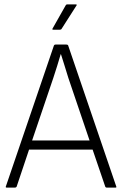

<svg xmlns="http://www.w3.org/2000/svg" viewBox="-20 -859 560 879"><path d="M12 0Q4 0 7 -6L227 -651Q229 -655 234 -655H284Q290 -655 292 -651L512 -6Q515 0 508 0H469Q464 0 462 -4L404 -174H113L56 -4Q53 0 48 0ZM224 -502 127 -216H390L293 -502Q284 -530 276 -557Q268 -584 259 -611H258Q250 -584 241.5 -556.5Q233 -529 224 -502ZM224 -723Q217 -723 221 -729L281 -835Q284 -839 287 -839H326Q335 -839 329 -832L262 -727Q260 -723 254 -723Z"/></svg>

Font: Sofia Sans Semi Condensed Light
Style: Regular
Weight: 300
Designer: Botio Nikoltchev, Ani Petrova
Foundry: lettersoup
Version: Version 4.100; ttfautohint (v1.8.4.7-5d5b)